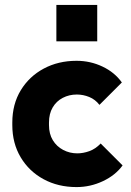

<svg xmlns="http://www.w3.org/2000/svg" viewBox="-20 -750 534 780"><path d="M291 10Q216 10 157 -22Q98 -54 64 -111Q30 -168 30 -242V-252Q30 -327 64.5 -383.5Q99 -440 158 -471.5Q217 -503 291 -503Q347 -503 396.5 -479.5Q446 -456 475 -415L384 -324Q367 -346 342.5 -356Q318 -366 292 -366Q261 -366 235 -352.5Q209 -339 194 -313.5Q179 -288 179 -252V-242Q179 -206 194.5 -180.5Q210 -155 236.5 -141Q263 -127 294 -127Q318 -127 343 -136Q368 -145 389 -167L478 -78Q449 -38 398 -14Q347 10 291 10ZM209 -582V-730H375V-582Z"/></svg>

Font: SUSE ExtraBold
Style: Regular
Weight: 800
Designer: Rene Bieder
Foundry: SUSE
Version: Version 1.000